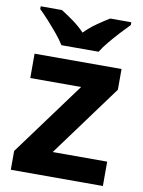

<svg xmlns="http://www.w3.org/2000/svg" viewBox="-86 -826 660 885"><g transform="rotate(10 244.0 -383.0)"><path d="M458 0H27V-88L280 -432H42V-546H449V-449L203 -114H458ZM157 -606Q143 -629 120.5 -656Q98 -683 74.5 -709Q51 -735 32 -753V-766H131Q157 -750 187 -728.5Q217 -707 243 -680Q269 -707 300 -728.5Q331 -750 357 -766H456V-753Q438 -735 414 -709Q390 -683 367.5 -656Q345 -629 331 -606Z"/></g></svg>

Font: Noto Sans Balinese
Style: Bold
Weight: 700
Designer: Aditya Bayu, David Williams
Foundry: David Williams
Version: Version 2.005; ttfautohint (v1.8.4.7-5d5b)